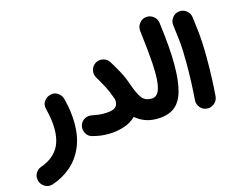

<svg xmlns="http://www.w3.org/2000/svg" viewBox="-127 -857 1673 1362"><g transform="rotate(-15 709.5 -176.5)"><path d="M239.3 -305.7Q274.9 -318.8 302.5 -300.5Q330.1 -282.2 336.4 -254.9Q362.3 -157.2 362.3 -68.4Q362.3 31.7 329.1 107.2Q295.9 182.6 237.1 233.2Q178.2 283.7 102.1 309.1Q68.8 319.8 42.2 303.7Q15.6 287.6 7.3 260.7Q-2.4 226.1 13.7 200.9Q29.8 175.8 54.2 168Q129.4 142.6 172.1 85.9Q214.8 29.3 214.8 -68.4Q214.8 -134.8 193.4 -217.8Q184.6 -251 200.7 -274.4Q216.8 -297.9 239.3 -305.7Z M408.2 -40Q416.5 -69.3 442.4 -83.5Q468.3 -97.7 499.5 -90.8Q520.5 -86.4 538.8 -84Q557.1 -81.5 578.6 -81.5Q623 -81.5 645.8 -89.4Q668.5 -97.2 676.5 -111.6Q684.6 -126 684.6 -145Q684.6 -151.9 683.1 -158.7Q679.2 -168.9 675.3 -180.7Q663.6 -216.8 643.3 -255.9Q623 -294.9 594.2 -342.8Q578.6 -368.7 585.9 -398.9Q593.3 -429.2 619.1 -445.3Q645 -460.9 675.3 -453.6Q705.6 -446.3 721.2 -420.4Q750.5 -373 773.9 -329.1Q797.4 -285.2 815.9 -229.5Q841.3 -158.2 865 -127.2Q888.7 -96.2 935.1 -96.2H935.5Q966.3 -96.2 987.8 -74.5Q1009.3 -52.7 1009.3 -22Q1009.3 8.3 987.8 30.3Q966.3 52.2 935.5 52.2H935.1Q884.3 52.2 845.9 36.6Q807.6 21 779.3 -3.9Q740.2 34.7 685.1 50.8Q629.9 66.9 578.6 66.9Q544.4 66.9 519.5 63.7Q494.6 60.5 459 51.3Q429.7 43.9 415 16.6Q400.4 -10.7 408.2 -40Z M861.3 -22Q861.3 -52.7 883.3 -74.5Q905.3 -96.2 935.5 -96.2Q973.6 -96.2 991 -136.5Q1008.3 -176.8 1008.3 -262.2Q1008.3 -295.4 1005.9 -336.4Q1003.4 -377.4 997.6 -436.3Q991.7 -495.1 981.4 -581.5Q978 -611.8 996.6 -636.5Q1015.1 -661.1 1045.4 -665Q1075.7 -668.9 1100.3 -650.1Q1125 -631.3 1128.9 -601.1Q1142.1 -498.5 1147.9 -426.5Q1153.8 -354.5 1153.8 -289.1Q1153.8 -167 1132.1 -91.8Q1110.4 -16.6 1062.3 17.8Q1014.2 52.2 935.5 52.2Q905.3 52.2 883.3 30.3Q861.3 8.3 861.3 -22Z M1218.3 -559.6Q1214.4 -589.8 1233.2 -614.5Q1252 -639.2 1282.2 -643.1Q1312.5 -647 1337.2 -628.2Q1361.8 -609.4 1365.7 -579.1Q1374.5 -514.2 1379.4 -464.8Q1384.3 -415.5 1386.2 -369.4Q1388.2 -323.2 1388.2 -267.6Q1388.2 -196.8 1385.5 -125.7Q1382.8 -54.7 1377.9 5.4Q1375.5 35.6 1351.6 55.9Q1327.6 76.2 1297.4 73.7Q1266.6 71.3 1246.8 47.4Q1227.1 23.4 1229.5 -6.3Q1234.4 -66.9 1237.1 -137Q1239.7 -207 1239.7 -274.9Q1239.7 -325.2 1238 -365.2Q1236.3 -405.3 1231.7 -450.2Q1227.1 -495.1 1218.3 -559.6Z"/></g></svg>

Font: Mikhak ExtraBold
Style: Regular
Weight: 800
Designer: Amin Abedi
Version: Version 3.3